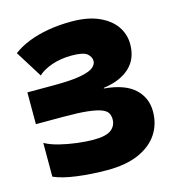

<svg xmlns="http://www.w3.org/2000/svg" viewBox="-109 -818 851 922"><g transform="rotate(-15 317.0 -357.0)"><path d="M574 -546Q574 -473 527 -430Q480 -387 397 -376V-373Q499 -364 547.5 -319Q596 -274 596 -206Q596 -143 564 -94.5Q532 -46 469 -18Q406 10 313 10Q235 10 162.5 0.5Q90 -9 48 -28V-196Q76 -180 118 -169.5Q160 -159 205 -153.5Q250 -148 286 -148Q348 -148 373.5 -167.5Q399 -187 399 -220Q399 -237 391.5 -250.5Q384 -264 361 -273Q338 -282 294 -287Q250 -292 176 -292H37V-450H166Q256 -450 302.5 -459Q349 -468 366 -482.5Q383 -497 383 -514Q383 -534 364.5 -550Q346 -566 287 -566Q234 -566 190 -551Q146 -536 120 -512L37 -645Q70 -670 114 -687.5Q158 -705 212 -714.5Q266 -724 329 -724Q409 -724 463.5 -700Q518 -676 546 -636Q574 -596 574 -546Z"/></g></svg>

Font: Noto Sans Armenian Black
Style: Regular
Weight: 900
Version: Version 2.007